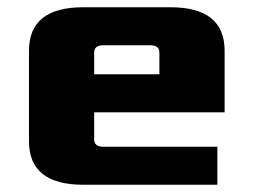

<svg xmlns="http://www.w3.org/2000/svg" viewBox="-20 -510 700 530"><path d="M60 -120V-370Q60 -490 210 -490H450Q600 -490 600 -370V-200H240V-125Q240 -105 265 -105H580V0H210Q60 0 60 -120ZM240 -305H420V-365Q420 -385 395 -385H265Q240 -385 240 -365Z"/></svg>

Font: Xolonium
Style: Bold
Weight: 700
Designer: Severin Meyer
Version: Version 4.2